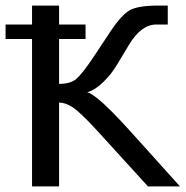

<svg xmlns="http://www.w3.org/2000/svg" viewBox="-30 -669 666 689"><path d="M85 -649H182V-581H277V-529H182V-368Q223 -368 244 -386Q265 -404 304 -462L365 -554Q406 -616 436 -632.5Q466 -649 537 -649H572V-581H531Q477 -581 434 -510L390 -437Q370 -403 340 -374Q310 -345 283 -338Q319 -329 434 -202L616 0H501L317 -202Q258 -266 231.5 -283.5Q205 -301 182 -301V0H85V-529H-10V-581H85Z"/></svg>

Font: Play
Style: Regular
Weight: 400
Designer: Jonas Hecksher
Foundry: Jonas Hecksher, Playtypeª, e-types AS
Version: Version 1.002